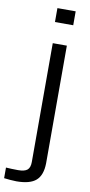

<svg xmlns="http://www.w3.org/2000/svg" viewBox="-190 -841 507 1087"><g transform="rotate(10 63.0 -297.0)"><path d="M47.5 -720V-800H152.5V-720ZM-11.5 206Q-26.5 206 -46.8 204.2Q-67 202.5 -82.5 200.5V139.5Q-69 140.5 -50.5 141.2Q-32 142 -13 142Q24.5 142 40.2 128.8Q56 115.5 56 83.5V-600H137V76Q136 145 101.2 175.5Q66.5 206 -11.5 206Z"/></g></svg>

Font: Big Shoulders Stencil Text Thin
Style: Regular
Weight: 400
Version: Version 2.001